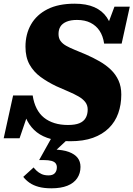

<svg xmlns="http://www.w3.org/2000/svg" viewBox="-52 -748 723 1040"><path d="M329 17Q270 17 224.5 5Q179 -7 147.5 -31.5Q116 -56 96.5 -92.5Q77 -129 69 -176Q77 -176 85.5 -175Q94 -174 101 -170.5Q108 -167 108 -157L54 1H-32L19 -231H125Q131 -191 146.5 -160.5Q162 -130 186.5 -110.5Q211 -91 243.5 -81Q276 -71 316 -71Q355 -71 378 -80.5Q401 -90 412 -109Q423 -128 423 -155Q423 -178 410 -195Q397 -212 373.5 -225.5Q350 -239 319.5 -252Q289 -265 253 -281Q205 -304 167.5 -331.5Q130 -359 108 -398.5Q86 -438 86 -495Q86 -563 116 -615.5Q146 -668 205 -698Q264 -728 352 -728Q416 -728 459 -709Q502 -690 526.5 -654Q551 -618 559 -567Q550 -565 542.5 -564Q535 -563 529 -566.5Q523 -570 519 -581L568 -712H651L607 -512H512Q506 -553 487.5 -581Q469 -609 438.5 -624.5Q408 -640 365 -640Q331 -640 308.5 -630.5Q286 -621 275.5 -604.5Q265 -588 265 -564Q265 -541 276 -526Q287 -511 306.5 -500Q326 -489 353 -478Q380 -467 413 -453Q452 -436 487 -416Q522 -396 548.5 -370.5Q575 -345 590 -312Q605 -279 605 -236Q605 -181 588.5 -134.5Q572 -88 537.5 -54Q503 -20 451.5 -1.5Q400 17 329 17ZM226 272Q186 272 157 264Q128 256 108 242Q88 228 74 210L130 159Q136 167 146.5 177Q157 187 172.5 194.5Q188 202 211 202Q234 202 245 190Q256 178 256 158Q256 146 249.5 137Q243 128 227 123.5Q211 119 184 119H160L233 -12L327 -5L236 80L238 62Q289 63 321 75Q353 87 368.5 107Q384 127 384 156Q384 191 366 217.5Q348 244 313 258Q278 272 226 272Z"/></svg>

Font: Roboto Serif ExtraBold
Style: Italic
Weight: 800
Italic angle: -10°
Version: Version 1.007